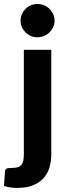

<svg xmlns="http://www.w3.org/2000/svg" viewBox="-59 -766 339 966"><path d="M128.5 -578.5Q111.5 -578.5 96.2 -585Q81 -591.5 69.5 -603Q58 -614.5 51.2 -629.5Q44.5 -644.5 44.5 -662Q44.5 -679.5 51.2 -694.8Q58 -710 69.5 -721.5Q81 -733 96.2 -739.5Q111.5 -746 128.5 -746Q146.5 -746 162.2 -739.5Q178 -733 189.8 -721.5Q201.5 -710 208.5 -694.8Q215.5 -679.5 215.5 -662Q215.5 -644.5 208.5 -629.5Q201.5 -614.5 189.8 -603Q178 -591.5 162.2 -585Q146.5 -578.5 128.5 -578.5ZM199 -515.5V10Q199 45 190 75.8Q181 106.5 160.8 129.5Q140.5 152.5 107.8 166Q75 179.5 27 179.5Q9 179.5 -6.8 177Q-22.5 174.5 -39 170L-34 97Q-33 87 -26.8 83Q-20.5 79 -2 79Q16.5 79 28.5 75.8Q40.5 72.5 47.8 64.5Q55 56.5 58 43.2Q61 30 61 10V-515.5Z"/></svg>

Font: Lato
Style: Regular
Weight: 800
Designer: Lukasz Dziedzic with Adam Twardoch and Botio Nikoltchev
Foundry: tyPoland Lukasz Dziedzic
Version: Version 2.015; 2015-08-06; http://www.latofonts.com/; ttfaut